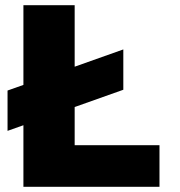

<svg xmlns="http://www.w3.org/2000/svg" viewBox="-20 -718 690 738"><path d="M9 -215V-370L454 -528V-373ZM70 0V-698H267V-160H593V0Z"/></svg>

Font: Azeret Mono ExtraBold
Style: Regular
Weight: 800
Designer: Martin Vácha
Foundry: Displaay
Version: Version 1.002